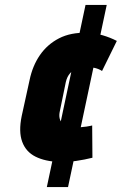

<svg xmlns="http://www.w3.org/2000/svg" viewBox="-20 -645 494 779"><path d="M170 114H256L413 -625H327ZM394 -357 454 -479Q427 -493 396 -502Q365 -511 333 -512Q267 -514 219.5 -489.5Q172 -465 142 -421.5Q112 -378 100 -320L68 -174Q55 -111 70 -70Q85 -29 124 -9.5Q163 10 220 12Q254 13 288.5 8Q323 3 355 -5L354 -136Q354 -136 348 -134.5Q342 -133 331.5 -131.5Q321 -130 309 -129Q297 -128 285 -128Q268 -128 254.5 -132Q241 -136 233 -144Q225 -152 222 -165Q219 -178 223 -195L247 -312Q252 -334 264.5 -348Q277 -362 295 -368Q313 -374 333 -374Q350 -373 366 -369Q382 -365 394 -357Z"/></svg>

Font: Advent Pro ExtraBold
Style: Italic
Weight: 800
Italic angle: -12°
Version: Version 3.000